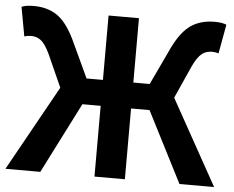

<svg xmlns="http://www.w3.org/2000/svg" viewBox="-53 -816 1070 879"><g transform="rotate(5 482.5 -377.0)"><path d="M744.1 -391.6 961.9 0H802.7L636.7 -325.2H551.8V0H412.1V-325.2H328.1L163.1 0H2.9L220.7 -391.6L153.3 -542Q132.8 -585 113.3 -600.6Q93.8 -616.2 67.4 -616.2Q50.8 -616.2 36.1 -611.3L11.7 -745.1Q30.3 -753.9 67.4 -753.9Q129.9 -753.9 173.8 -724.6Q217.8 -695.3 254.9 -620.1L336.9 -444.3H412.1V-740.2H551.8V-444.3H627L710 -620.1Q747.1 -695.3 791.5 -724.6Q835.9 -753.9 898.4 -753.9Q934.6 -753.9 953.1 -745.1L928.7 -611.3Q915 -616.2 898.4 -616.2Q871.1 -616.2 851.6 -600.6Q832 -585 811.5 -542Z"/></g></svg>

Font: Gen Shin Gothic Bold
Style: Bold
Weight: 700
Designer: [Source Han Sans]
Ryoko NISHIZUKA  (kana & ideographs); Paul D. Hunt (Latin, Greek & Cyrillic); Wenlong ZHANG  (bopomofo
Version: Version 1.002.20150607